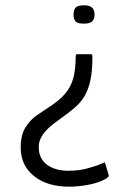

<svg xmlns="http://www.w3.org/2000/svg" viewBox="-20 -507 488 723"><path d="M320 -303Q327 -303 327.5 -300Q328 -297 328 -291Q328 -240 320.5 -205Q313 -170 298.5 -145.5Q284 -121 262.5 -102.5Q241 -84 213 -64Q199 -54 183 -42Q167 -30 154 -16Q141 -2 133 14.5Q125 31 126 51Q127 91 157.5 113.5Q188 136 238 136Q276 136 309.5 127Q343 118 363 109Q371 105 373 104.5Q375 104 377 111L389 151Q391 156 387.5 159.5Q384 163 379 166Q353 181 314 188.5Q275 196 241 196Q158 196 108 156Q58 116 58 49Q58 1 76 -27.5Q94 -56 119.5 -73.5Q145 -91 168 -106Q205 -130 226 -155Q247 -180 256 -213Q265 -246 265 -293Q265 -299 266.5 -301Q268 -303 271 -303ZM336 -452Q336 -435 327 -426.5Q318 -418 296 -418Q272 -418 264.5 -426.5Q257 -435 257 -452Q257 -469 264.5 -478Q272 -487 296 -487Q318 -487 327 -478Q336 -469 336 -452Z"/></svg>

Font: Glory Thin
Style: Regular
Weight: 400
Version: Version 1.011